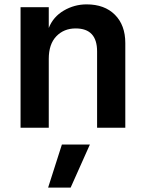

<svg xmlns="http://www.w3.org/2000/svg" viewBox="-20 -584 661 878"><path d="M74 -551H203V-456Q223 -507 271.5 -535.5Q320 -564 376 -564Q458 -564 505.5 -516.5Q553 -469 553 -387V0H424V-349Q424 -454 326 -454Q272 -454 237.5 -418Q203 -382 203 -315V0H74ZM263 77H391L303 274H200Z"/></svg>

Font: Application Semibold
Style: Regular
Weight: 600
Designer: Wei Huang
Foundry: Wei Huang
Version: Version 0.012